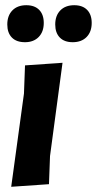

<svg xmlns="http://www.w3.org/2000/svg" viewBox="-20 -713 372 737"><path d="M81 -693Q113 -693 130.5 -675Q148 -657 148 -625Q148 -591 128.5 -571Q109 -551 76 -551Q43 -551 25.5 -569Q8 -587 8 -619Q8 -653 27.5 -673Q47 -693 81 -693ZM265 -693Q297 -693 314.5 -675Q332 -657 332 -625Q332 -591 312.5 -571Q293 -551 259 -551Q227 -551 209.5 -569Q192 -587 192 -619Q192 -653 211.5 -673Q231 -693 265 -693ZM220 -472 172 -114 168 -6 23 4 72 -354 76 -462Z"/></svg>

Font: Alegreya Sans SC ExtraBold
Style: Italic
Weight: 800
Italic angle: -7°
Designer: Juan Pablo del Peral
Foundry: Huerta Tipografica
Version: Version 2.007